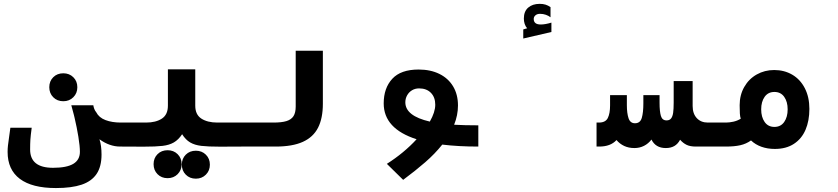

<svg xmlns="http://www.w3.org/2000/svg" viewBox="-20 -742 4240 972"><path d="M18.5 27Q18.5 10.5 20.2 -4.8Q22 -20 26 -48L32.5 -95.5H140.5Q135 -54.5 133.8 -34.5Q132.5 -14.5 132.5 15Q132.5 107.5 248.5 107.5Q317.5 107.5 351 87.5Q384.5 67.5 384.5 26.5Q384.5 -1.5 376.8 -49.5Q369 -97.5 357.5 -146L354 -160.5Q347 -189 341 -209H452.5Q453.5 -200.5 457.2 -190.8Q461 -181 467 -174Q481 -146.5 514.2 -134Q547.5 -121.5 592 -121.5H602.5V0H588.5Q534.5 0 483.5 -37Q494 -5.5 494 40.5Q494 101.5 468.8 138.8Q443.5 176 393 193Q342.5 210 263 210Q142.5 210 80.5 163.5Q18.5 117 18.5 27ZM229.5 -300.5Q229.5 -331 249.5 -351Q269.5 -371 300.5 -371Q331 -371 351.2 -351Q371.5 -331 371.5 -300.5Q371.5 -270 351.2 -249.8Q331 -229.5 300.5 -229.5Q269.5 -229.5 249.5 -249.8Q229.5 -270 229.5 -300.5Z M757.5 89Q757.5 58.5 777.5 38.5Q797.5 18.5 828.5 18.5Q859 18.5 879.2 38.5Q899.5 58.5 899.5 89Q899.5 119.5 879.2 139.8Q859 160 828.5 160Q797.5 160 777.5 139.8Q757.5 119.5 757.5 89ZM900.5 91.5Q900.5 61 920.5 41Q940.5 21 971.5 21Q1002 21 1022.2 41Q1042.5 61 1042.5 91.5Q1042.5 122 1022.2 142.2Q1002 162.5 971.5 162.5Q940.5 162.5 920.5 142.2Q900.5 122 900.5 91.5ZM830 -207V-391H968.5V-207Q968.5 -161.5 999.5 -141.5Q1030.5 -121.5 1080.5 -121.5H1201.5V0L1094 0.5Q1033 0.5 999.2 -3.5Q965.5 -7.5 942.5 -21Q919.5 -34.5 902 -62.5Q883.5 -34.5 860.2 -21Q837 -7.5 803 -3.5Q769 0.5 707 0.5L598.5 0V-121.5H719.5Q769 -121.5 799.5 -141.5Q830 -161.5 830 -207Z M1200 -121.5H1364Q1406 -121.5 1430.2 -129Q1454.5 -136.5 1465.8 -154Q1477 -171.5 1477 -203V-485H1614.5V-217Q1614.5 -143 1590 -95.2Q1565.5 -47.5 1513 -23.8Q1460.5 0 1375.5 0H1200Z M2089 -37Q1922.5 -90.5 1922.5 -218.5Q1922.5 -296 1965.8 -343Q2009 -390 2099 -390Q2159.5 -390 2204.5 -367.8Q2249.5 -345.5 2274 -304.5Q2298.5 -263.5 2298.5 -208Q2298.5 -159 2279 -110.5Q2333 -107.5 2401.5 -107.5V0Q2300.5 0 2219 -10Q2181.5 37 2132.5 79.5Q2083.5 122 2021 168.5L1938.5 87.5Q2025 32.5 2089 -37ZM2156 -126.5Q2183.5 -174.5 2183.5 -212Q2183.5 -249.5 2161.5 -272Q2139.5 -294.5 2101.5 -294.5Q2081.5 -294.5 2065.8 -285Q2050 -275.5 2041 -259.2Q2032 -243 2032 -224Q2032 -155 2156 -126.5Z M2629 -593 2649 -599Q2640 -608.5 2636 -621.5Q2632 -634.5 2632 -648Q2632 -684.5 2654 -703.5Q2676 -722.5 2712 -722.5Q2729 -722.5 2741.8 -718.5Q2754.5 -714.5 2767 -706V-654.5Q2757 -662.5 2743.2 -667.2Q2729.5 -672 2714 -672Q2699.5 -672 2690.8 -664.5Q2682 -657 2682 -646Q2682 -618 2717.5 -618Q2740 -618 2771.5 -627.5V-580L2629 -547Z M3101 -33Q3071 0 3013.5 0H3000V-121.5H3012Q3045.5 -121.5 3057 -144.5Q3068.5 -167.5 3068.5 -208.5V-260.5H3153.5V-209.5Q3153.5 -169 3162 -143.5Q3170.5 -118 3194.5 -118Q3221 -118 3229 -145Q3237 -172 3237 -219V-260.5H3319V-222Q3319 -178 3325.8 -155.2Q3332.5 -132.5 3354.5 -132.5Q3369.5 -132.5 3377.2 -142.2Q3385 -152 3387.8 -171Q3390.5 -190 3390.5 -223V-331.5H3486.5V-205.5Q3486.5 -166.5 3507.5 -144Q3528.5 -121.5 3563 -121.5H3601V0H3503Q3473.5 0 3455.8 -8.8Q3438 -17.5 3423 -34.5Q3411.5 -13 3393.8 -2.8Q3376 7.5 3350.5 7.5Q3299 7.5 3278 -35.5Q3262.5 -15 3240.5 -3.8Q3218.5 7.5 3191.5 7.5Q3162.5 7.5 3139.8 -3.2Q3117 -14 3101 -33Z M3782 -31Q3757.5 -13.5 3727.8 -6.8Q3698 0 3654.5 0H3598V-121.5H3654.5Q3672.5 -121.5 3692.8 -126Q3713 -130.5 3730 -141Q3726.5 -151.5 3725.5 -168Q3724.5 -184.5 3724.5 -209.5Q3724.5 -261 3747.8 -301.8Q3771 -342.5 3811 -365Q3851 -387.5 3899.5 -387.5Q3950.5 -387.5 3991 -363.8Q4031.5 -340 4054.5 -295.2Q4077.5 -250.5 4077.5 -190.5Q4077.5 -130.5 4058 -85Q4038.5 -39.5 3999.2 -13.8Q3960 12 3902.5 12Q3865.5 12 3834.8 1Q3804 -10 3782 -31ZM3900.5 -99.5Q3932.5 -99.5 3950 -124.5Q3967.5 -149.5 3967.5 -188.5Q3967.5 -227 3950 -251.8Q3932.5 -276.5 3900.5 -276.5Q3868.5 -276.5 3851 -251.8Q3833.5 -227 3833.5 -188.5Q3833.5 -149.5 3851 -124.5Q3868.5 -99.5 3900.5 -99.5Z"/></svg>

Font: JuliaMono ExtraBold
Style: Regular
Weight: 800
Monospace: yes
Designer: cormullion
Foundry: corm
Version: Version 0.055; ttfautohint (v1.8.4)